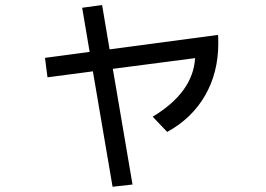

<svg xmlns="http://www.w3.org/2000/svg" viewBox="-20 -670 1040 752"><path d="M156.2 -443.4 331.1 -466.8 301.8 -639.6 379.9 -650.4 409.2 -476.6 834 -533.2Q835 -522.5 835 -501Q835 -385.7 783.2 -295.9Q731.4 -206.1 634.8 -153.3L578.1 -212.9Q736.3 -308.6 744.1 -442.4L421.9 -400.4L499 52.7L420.9 61.5L343.8 -390.6L166 -367.2Z"/></svg>

Font: GenEi M Gothic v2 Regular
Style: Regular
Weight: 400
Version: Version 2.0